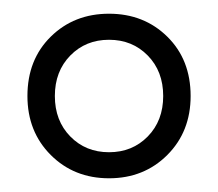

<svg xmlns="http://www.w3.org/2000/svg" viewBox="-20 -720 318 280"><path d="M20 -580Q20 -633 54 -666.5Q88 -700 139 -700Q190 -700 224 -666.5Q258 -633 258 -580Q258 -528 224 -494Q190 -460 139 -460Q88 -460 54 -494Q20 -528 20 -580ZM60 -580Q60 -544 82.5 -521Q105 -498 139 -498Q173 -498 195.5 -521Q218 -544 218 -580Q218 -616 195.5 -639Q173 -662 139 -662Q105 -662 82.5 -639Q60 -616 60 -580Z"/></svg>

Font: Von Book
Style: Regular
Weight: 400
Version: Version 4.000; ttfautohint (v1.8.4.7-5d5b)